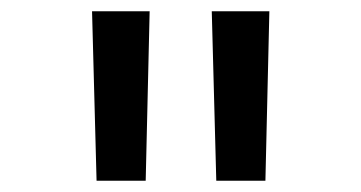

<svg xmlns="http://www.w3.org/2000/svg" viewBox="-20 -750 640 340"><path d="M151 -430 143 -730H245L238 -430ZM363 -430 355 -730H457L450 -430Z"/></svg>

Font: JetBrains Mono NL
Style: Regular
Weight: 400
Monospace: yes
Designer: Philipp Nurullin, Konstantin Bulenkov
Foundry: JetBrains
Version: Version 2.305; ttfautohint (v1.8.4.7-5d5b)